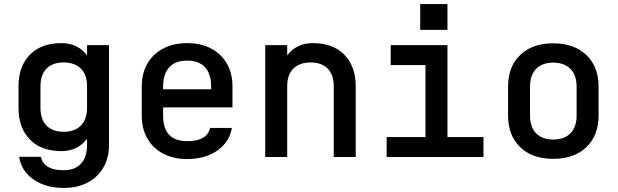

<svg xmlns="http://www.w3.org/2000/svg" viewBox="-20 -772 3040 944"><path d="M293 152Q205 152 145 110.5Q85 69 74 -1H181Q196 65 292 65Q348 65 378 33Q408 1 408 -61V-90Q362 -29 282 -29Q182 -29 126.5 -86.5Q71 -144 71 -241V-348Q71 -445 126.5 -502.5Q182 -560 282 -560Q362 -560 408 -500V-550H516V-61Q516 4 488.5 51.5Q461 99 411 125.5Q361 152 293 152ZM179 -242Q179 -185 209 -154.5Q239 -124 293 -124Q347 -124 377.5 -154.5Q408 -185 408 -242V-347Q408 -405 377.5 -435Q347 -465 293 -465Q239 -465 209 -435Q179 -405 179 -347Z M900 10Q833 10 782.5 -16.5Q732 -43 704.5 -91Q677 -139 677 -203V-347Q677 -411 704.5 -459Q732 -507 782.5 -533.5Q833 -560 900 -560Q968 -560 1018 -533.5Q1068 -507 1095.5 -459Q1123 -411 1123 -347V-244H782V-203Q782 -78 901 -78Q998 -78 1013 -143H1120Q1108 -73 1048 -31.5Q988 10 900 10ZM782 -333H1018V-348Q1018 -409 988 -441.5Q958 -474 900 -474Q842 -474 812 -441Q782 -408 782 -347Z M1284 0V-550H1392V-500Q1438 -560 1518 -560Q1618 -560 1673.5 -502.5Q1729 -445 1729 -348V0H1621V-347Q1621 -405 1591 -435Q1561 -465 1507 -465Q1453 -465 1422.5 -435Q1392 -405 1392 -347V0Z M1881 0V-98H2072V-452H1901V-550H2180V-98H2357V0ZM2046 -752H2180V-625H2046Z M2700 9Q2597 9 2537.5 -48.5Q2478 -106 2478 -204V-346Q2478 -444 2537.5 -501.5Q2597 -559 2700 -559Q2803 -559 2863 -501.5Q2923 -444 2923 -346V-204Q2923 -106 2863 -48.5Q2803 9 2700 9ZM2700 -86Q2754 -86 2784.5 -116.5Q2815 -147 2815 -204V-346Q2815 -403 2784.5 -433.5Q2754 -464 2700 -464Q2646 -464 2616 -433.5Q2586 -403 2586 -346V-204Q2586 -147 2616 -116.5Q2646 -86 2700 -86Z"/></svg>

Font: Tiny SemiBold
Style: Regular
Weight: 600
Designer: Philipp Nurullin, Konstantin Bulenkov
Foundry: JetBrains
Version: Version 2.251; ttfautohint (v1.8.4.7-5d5b)